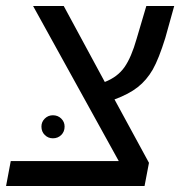

<svg xmlns="http://www.w3.org/2000/svg" viewBox="-29 -619 600 639"><path d="M466.8 -77.1 452.1 0H-8.8L6.8 -83H366.2L81.1 -599.1H183.1L319.8 -346.2Q362.3 -362.8 385.3 -395.5Q408.2 -428.2 425.8 -490.2L458 -599.1H550.8L521 -492.2Q510.3 -458 500 -431.9Q489.7 -405.8 479.5 -387.7Q459 -352.1 429.4 -328.9Q399.9 -305.7 352.1 -288.1ZM108.9 -197.8Q108.9 -213.4 120.1 -224.4Q131.3 -235.4 147 -235.4Q163.6 -235.4 174.8 -224.4Q186 -213.4 186 -197.8Q186 -180.7 174.8 -169.7Q163.6 -158.7 147 -158.7Q131.3 -158.7 120.1 -169.7Q108.9 -180.7 108.9 -197.8Z"/></svg>

Font: Arimo
Style: Italic
Weight: 400
Italic angle: -12°
Designer: Steve Matteson
Foundry: Monotype Imaging Inc.
Version: Version 1.33